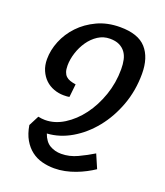

<svg xmlns="http://www.w3.org/2000/svg" viewBox="-166 -793 999 1162"><g transform="rotate(20 333.0 -212.0)"><path d="M568 174Q544 190 515.5 205Q487 220 455 232Q423 244 389 251Q355 258 321 258Q280 258 242 248Q204 238 173.5 214.5Q143 191 121.5 154Q100 117 91 63L125 -3Q148 2 169 2Q232 2 291 -35Q350 -72 396 -133.5Q442 -195 470 -275.5Q498 -356 498 -444Q498 -477 492 -504.5Q486 -532 471 -552Q456 -572 432 -583.5Q408 -595 372 -595Q330 -595 295.5 -572.5Q261 -550 236.5 -514.5Q212 -479 198.5 -436.5Q185 -394 185 -355Q185 -330 190.5 -314Q196 -298 206.5 -288Q217 -278 233 -272.5Q249 -267 270 -264L261 -180Q253 -178 242.5 -177.5Q232 -177 224 -177Q191 -177 160 -188.5Q129 -200 106 -222Q83 -244 69 -276Q55 -308 55 -349Q55 -407 79 -466Q103 -525 148.5 -573Q194 -621 259 -651.5Q324 -682 406 -682Q522 -682 574 -624Q626 -566 626 -461Q626 -353 591 -258Q556 -163 497.5 -90.5Q439 -18 364 26Q289 70 208 75Q225 123 257.5 142Q290 161 331 161Q384 161 435 137Q486 113 530 86Z"/></g></svg>

Font: Amaranth
Style: Italic
Weight: 400
Designer: Gesine Todt
Foundry: Gesine Todt
Version: Version 1.001